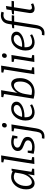

<svg xmlns="http://www.w3.org/2000/svg" viewBox="1688 -2506 1056 4473"><g transform="rotate(-90 2216.5 -269.0)"><path d="M181.9 9Q143.9 9 111.9 -11.5Q79.9 -32 60.9 -75Q41.9 -118 41.9 -187Q41.9 -259 63.9 -322.4Q85.9 -385.7 125.4 -434Q164.9 -482.4 218.3 -509.9Q271.6 -537.4 334 -537.4Q371.3 -537.4 411.9 -525.5Q452.4 -513.7 494.7 -485.7L460.3 -490.4L480 -527.7L523.8 -528L443.8 -23.7L416.7 -72.9L526.8 -45.8L519.8 -1.3L369.5 3.7L402.2 -194.9L425.3 -231.7Q402.3 -150.1 361 -96.4Q319.6 -42.7 272.1 -16.8Q224.6 9 181.9 9ZM210.1 -55.6Q237.4 -55.6 268.4 -72.1Q299.3 -88.5 328.1 -121.7Q356.9 -154.8 379.8 -205.4Q402.8 -256 413.5 -324.3L436.1 -465.6L449.8 -437.2Q418.9 -457.5 389.6 -466.8Q360.3 -476.1 332 -476.1Q286 -476.1 247.6 -453.5Q209.1 -430.8 180.8 -391.7Q152.5 -352.6 137.1 -302Q121.6 -251.3 121.6 -195.4Q121.6 -122.5 147 -89Q172.5 -55.6 210.1 -55.6Z M631.9 3.3 750.2 -742.3 777.3 -695.5 668.6 -720.5 675.3 -765.4 832.9 -771.7 714.6 -25.7 686.8 -72.9 796.9 -45.8 789.8 -1.3Z M1027.6 9.2Q991.1 9.2 950.4 3.3Q909.8 -2.7 870.9 -13.4L895.5 -151.5H946L940.9 -47.4L929.5 -66.1Q953.2 -58.1 979.1 -53.3Q1004.9 -48.4 1031.9 -48.4Q1073.2 -48.4 1107.9 -59.6Q1142.6 -70.7 1163.5 -92.3Q1184.4 -113.9 1184.4 -144.9Q1185 -174.5 1166.8 -192.4Q1148.6 -210.4 1120.2 -223Q1091.8 -235.5 1059.7 -247.5Q1027.6 -259.5 999.2 -276Q970.7 -292.5 952.8 -317.9Q935 -343.3 935.6 -383.3Q936.2 -431.4 963.8 -465.9Q991.4 -500.4 1038.2 -518.7Q1085.1 -537 1143.5 -537Q1180.1 -537 1220 -529.7Q1259.8 -522.4 1300.7 -508.4L1279.8 -391.7H1230.3L1227.7 -477.4L1242.5 -462.6Q1217.3 -472.3 1191.9 -476.5Q1166.6 -480.6 1144.8 -480.6Q1108.2 -480.6 1078.7 -469.7Q1049.3 -458.7 1031.9 -439.5Q1014.6 -420.3 1014 -393.3Q1014 -365.7 1031.8 -348Q1049.7 -330.2 1078.5 -317.5Q1107.2 -304.8 1139.3 -292.4Q1171.4 -280.1 1200.2 -263.3Q1228.9 -246.5 1246.8 -220.9Q1264.7 -195.3 1264 -155Q1263.4 -104.9 1233 -68Q1202.6 -31.1 1149.2 -10.9Q1095.9 9.2 1027.6 9.2Z M1220.9 234.3 1233.3 177.4Q1242.3 178.4 1250.1 178.9Q1258 179.5 1265.3 179.5Q1321.6 179.5 1347.6 151Q1373.6 122.5 1384.2 56.9L1467.9 -476.9L1476.6 -463.8L1391.6 -481.9L1397.9 -525.4L1554.9 -531.4L1464.6 39.8Q1452.9 112.6 1427.4 156.3Q1401.8 200 1363.1 219.5Q1324.4 239 1272.3 239Q1257.6 239 1246 237.7Q1234.3 236.3 1220.9 234.3ZM1530 -639.2Q1508 -639.2 1495.3 -652.7Q1482.6 -666.3 1482.6 -689Q1482.6 -716.1 1499.1 -733.6Q1515.7 -751.2 1541.4 -751.2Q1563.5 -751.2 1576.2 -738Q1588.9 -724.8 1588.9 -701.4Q1588.9 -674.6 1572.5 -656.9Q1556.1 -639.2 1530 -639.2Z M1832.9 8.9Q1780.3 8.9 1737.8 -13.1Q1695.3 -35.1 1670.4 -81.5Q1645.5 -128 1645.5 -201.8Q1645.5 -265.3 1664.7 -325Q1683.9 -384.7 1720.8 -432.6Q1757.6 -480.4 1810 -508.6Q1862.4 -536.7 1928.5 -536.7Q2001.9 -536.7 2043.2 -502.7Q2084.5 -468.7 2084.5 -415Q2084.5 -369.8 2055.7 -335Q2026.8 -300.1 1978.4 -276Q1929.9 -251.8 1870.6 -239.6Q1811.4 -227.3 1750.5 -227.3Q1740.4 -227.3 1730.9 -227.4Q1721.5 -227.6 1712 -228.6L1717.4 -285.6Q1729.2 -284.6 1741.7 -283.6Q1754.2 -282.6 1767.2 -282.6Q1808.7 -282.6 1851.4 -290.9Q1894.1 -299.3 1929.5 -315.1Q1964.9 -331 1986.6 -354.2Q2008.4 -377.5 2008.4 -407.5Q2008.4 -439 1984.3 -458.8Q1960.1 -478.5 1917.5 -478.5Q1871.4 -478.5 1835.1 -454.4Q1798.8 -430.3 1773.4 -390.1Q1748.1 -349.8 1734.8 -301Q1721.6 -252.3 1721.6 -203Q1721.6 -123 1756.5 -86.1Q1791.4 -49.3 1848.7 -49.3Q1883.7 -49.3 1923.1 -61.4Q1962.5 -73.5 2002.8 -96.4L2023.4 -50.6Q1975.8 -21 1927 -6Q1878.2 8.9 1832.9 8.9Z M2154.2 -14.3 2269.6 -742.3 2296.7 -695.1 2187.2 -722.2 2193.9 -765.7 2352.2 -771.7 2280.2 -335.9 2252.8 -297Q2276.4 -379.7 2316.6 -432.8Q2356.7 -486 2404.2 -511.9Q2451.7 -537.7 2494.8 -537.7Q2532.8 -537.7 2564.1 -517.6Q2595.4 -497.4 2614.4 -453Q2633.5 -408.7 2633.5 -335.4Q2633.5 -230.7 2592.6 -153.2Q2551.8 -75.7 2477.7 -33.5Q2403.7 8.7 2304.3 8.7Q2234.6 8.7 2154.2 -14.3ZM2236.6 -44.5 2219.5 -71.6Q2246.8 -61.9 2273.5 -57.2Q2300.1 -52.6 2323.7 -52.6Q2393.7 -52.6 2445.1 -87.2Q2496.5 -121.8 2525.2 -184Q2553.8 -246.1 2553.8 -327.7Q2553.8 -406.9 2528.7 -440Q2503.5 -473.1 2465.9 -473.1Q2438.6 -473.1 2407.5 -456.6Q2376.4 -440.2 2347.1 -406.7Q2317.8 -373.2 2295.2 -323Q2272.6 -272.7 2261.9 -204.4Z M2723.9 3.3 2842.2 -742.3 2869.3 -695.5 2760.6 -720.5 2767.3 -765.4 2924.9 -771.7 2806.6 -25.7 2778.8 -72.9 2888.9 -45.8 2881.8 -1.3Z M3009.6 3.3 3089.9 -502.7 3118.3 -454.8 3008.2 -481.9 3014.9 -525.4 3172.2 -531.4 3091.9 -24.7 3065.8 -71.9 3173.9 -44.8 3167.2 -1.3ZM3152 -639.2Q3130 -639.2 3117.3 -652.7Q3104.6 -666.3 3104.6 -689Q3104.6 -716.1 3121.1 -733.6Q3137.7 -751.2 3163.4 -751.2Q3185.5 -751.2 3198.2 -738Q3210.9 -724.8 3210.9 -701.4Q3210.9 -674.6 3194.5 -656.9Q3178.1 -639.2 3152 -639.2Z M3463.9 8.9Q3411.3 8.9 3368.8 -13.1Q3326.3 -35.1 3301.4 -81.5Q3276.5 -128 3276.5 -201.8Q3276.5 -265.3 3295.7 -325Q3314.9 -384.7 3351.8 -432.6Q3388.6 -480.4 3441 -508.6Q3493.4 -536.7 3559.5 -536.7Q3632.9 -536.7 3674.2 -502.7Q3715.5 -468.7 3715.5 -415Q3715.5 -369.8 3686.7 -335Q3657.8 -300.1 3609.4 -276Q3560.9 -251.8 3501.6 -239.6Q3442.4 -227.3 3381.5 -227.3Q3371.4 -227.3 3361.9 -227.4Q3352.5 -227.6 3343 -228.6L3348.4 -285.6Q3360.2 -284.6 3372.7 -283.6Q3385.2 -282.6 3398.2 -282.6Q3439.7 -282.6 3482.4 -290.9Q3525.1 -299.3 3560.5 -315.1Q3595.9 -331 3617.6 -354.2Q3639.4 -377.5 3639.4 -407.5Q3639.4 -439 3615.3 -458.8Q3591.1 -478.5 3548.5 -478.5Q3502.4 -478.5 3466.1 -454.4Q3429.8 -430.3 3404.4 -390.1Q3379.1 -349.8 3365.8 -301Q3352.6 -252.3 3352.6 -203Q3352.6 -123 3387.5 -86.1Q3422.4 -49.3 3479.7 -49.3Q3514.7 -49.3 3554.1 -61.4Q3593.5 -73.5 3633.8 -96.4L3654.4 -50.6Q3606.8 -21 3558 -6Q3509.2 8.9 3463.9 8.9Z M3681.7 239Q3666.3 239 3652.8 237.5Q3639.3 236 3627.9 234.3L3640.3 177.4Q3645 177.8 3653.2 178.6Q3661.3 179.5 3671.3 179.5Q3704.3 179.5 3725.9 169.5Q3747.6 159.5 3760.4 142.5Q3773.2 125.5 3780.2 103.7Q3787.3 81.9 3791.3 57.6L3876.2 -479.2L3884.2 -467.5H3792.6L3799.6 -512L3894.9 -525.4L3881.2 -510L3894.6 -595.2Q3909.6 -690.6 3964.3 -733.8Q4019 -777.1 4093.1 -777.1Q4113.8 -777.1 4136.5 -773.9Q4159.2 -770.7 4180.9 -763L4160.8 -706.5Q4145.5 -712.5 4129.1 -714.8Q4112.8 -717.1 4097.8 -717.1Q4051.2 -717.1 4016.9 -689.2Q3982.5 -661.2 3972.9 -599.3L3958.9 -510L3949.2 -523.7H4098.9L4089.5 -467.5H3942.5L3953.9 -478.5L3871.6 40.5Q3864.9 83.6 3850.5 120Q3836.2 156.4 3813.3 183.2Q3790.4 210 3757.7 224.5Q3725 239 3681.7 239Z M4375.6 -24.7Q4340.9 -7.7 4308.7 0.7Q4276.5 9 4249.8 9Q4204.7 9 4177 -15.7Q4149.3 -40.4 4149.3 -92.5Q4149.3 -101.5 4149.9 -109Q4150.6 -116.5 4151.9 -124.9L4208.5 -484.5L4217.9 -471.8H4118.9L4126 -516.3L4229.9 -530.7L4213.6 -515L4234.6 -646.7L4314.2 -659.1L4291.6 -515L4283.5 -528H4433.2L4424.2 -471.8H4272.8L4286.5 -484.5L4230.3 -130.2Q4229.3 -126.2 4228.8 -119.7Q4228.3 -113.2 4228.3 -106.2Q4228.3 -77.5 4241.1 -65.1Q4253.9 -52.6 4275.6 -52.6Q4292.9 -52.6 4313.5 -59.1Q4334.2 -65.5 4357.2 -76.5Z"/></g></svg>

Font: Bitter Thin
Style: Italic
Weight: 100
Italic angle: -9°
Designer: Sol Matas, and Bitter project Authors
Foundry: Sol Matas
Version: Version 2.002